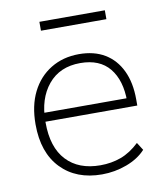

<svg xmlns="http://www.w3.org/2000/svg" viewBox="-78 -736 697 809"><g transform="rotate(-10 270.5 -331.5)"><path d="M294 8Q184 8 119 -59.5Q54 -127 54 -248Q54 -328 83 -386Q112 -444 164.5 -476Q217 -508 285 -508Q350 -508 395.5 -480.5Q441 -453 465.5 -401.5Q490 -350 490 -279V-252H81V-290H468L451 -277Q451 -367 409 -418.5Q367 -470 284 -470Q196 -470 146.5 -410Q97 -350 97 -253V-248Q97 -142 149 -86.5Q201 -31 294 -31Q341 -31 382 -46Q423 -61 461 -97L482 -64Q451 -30 400 -11Q349 8 294 8ZM145 -633V-671H425V-633Z"/></g></svg>

Font: Mulish ExtraLight ExtraLight
Style: Regular
Weight: 250
Version: Version 3.603